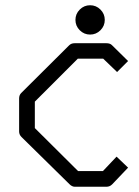

<svg xmlns="http://www.w3.org/2000/svg" viewBox="-20 -762 532 733"><path d="M284.5 -646.5Q268 -663 268 -686Q268 -709 284.5 -725.5Q301 -742 324 -742Q347 -742 363.5 -725.5Q380 -709 380 -686Q380 -663 363.5 -646.5Q347 -630 324 -630Q301 -630 284.5 -646.5ZM469 -529 427 -487 374 -538H277L113 -374V-273L278 -109H373L425 -164L469 -122L408 -58Q399 -49 386 -49H266Q255 -49 245 -59L62 -239Q53 -248 53 -260V-386Q53 -399 61 -407L244 -589Q252 -597 265 -597H386Q400 -597 407 -590Z"/></svg>

Font: IBM 3270 Semi-Condensed
Style: Condensed
Weight: 400
Monospace: yes
Version: Version 2.3.1